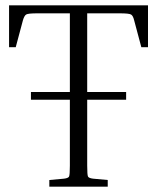

<svg xmlns="http://www.w3.org/2000/svg" viewBox="-20 -700 589 720"><path d="M384 -25V0H165V-25L220 -30Q236 -32 239 -38Q242 -44 242 -79V-326H96V-355H242V-650H120Q85 -650 78 -645.5Q71 -641 66 -624L39 -523H14V-680H535V-523H510L483 -624Q479 -641 471.5 -645.5Q464 -650 429 -650H307V-355H453V-326H307V-79Q307 -44 310 -38Q313 -32 329 -30Z"/></svg>

Font: Inria Serif Light
Style: Regular
Weight: 300
Designer: Black Foundry Team
Foundry: Black Foundry
Version: Version 1.000; ttfautohint (v1.8.3)